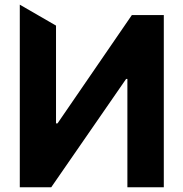

<svg xmlns="http://www.w3.org/2000/svg" viewBox="-20 -791 775 811"><path d="M196.4 0 512.8 -457.7H518.1V0H671.9V-727.3H536.9L223 -269.9H216.6V-682.9L63.6 -771.3V0Z"/></svg>

Font: Inter-Hewn
Style: Bold
Weight: 700
Designer: Rasmus Andersson
Foundry: rsms
Version: Version 3.012;git-f93a4a705